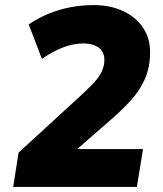

<svg xmlns="http://www.w3.org/2000/svg" viewBox="-20 -736 640 756"><path d="M32 0 53 -135 294 -356Q327 -386 348.5 -409Q370 -432 380.5 -454Q391 -476 391 -500Q391 -532 368.5 -548.5Q346 -565 308 -565Q270 -565 229 -549.5Q188 -534 145 -504L93 -640Q130 -665 171.5 -682Q213 -699 257.5 -707.5Q302 -716 349 -716Q415 -716 465.5 -692Q516 -668 543.5 -626.5Q571 -585 571 -531Q571 -472 551 -426Q531 -380 494.5 -340Q458 -300 410 -259L231 -103L230 -149H543L519 0Z"/></svg>

Font: Nunito Sans 12pt Black
Style: Italic
Weight: 900
Italic angle: -9°
Designer: Vernon Adams
Foundry: Vernon Adams
Version: Version 3.101;gftools[0.9.27]